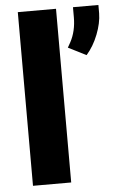

<svg xmlns="http://www.w3.org/2000/svg" viewBox="-54 -788 510 826"><g transform="rotate(-5 201.5 -375.0)"><path d="M219.7 0H54.7V-750H219.7ZM333.5 -540 255.9 -579.1 268.6 -601.6Q293 -647.5 293 -707V-750.5H402.8V-714.4Q402.3 -672.4 383.3 -623.8Q364.3 -575.2 333.5 -540Z"/></g></svg>

Font: Roboto
Style: Regular
Weight: 900
Designer: Google
Version: Version 2.001171; 2014